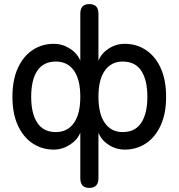

<svg xmlns="http://www.w3.org/2000/svg" viewBox="-20 -723 876 942"><path d="M418 199Q374 199 374 151V-72Q360 -37 323 -13Q286 11 244 11Q186 11 140 -19.5Q94 -50 67.5 -108Q41 -166 41 -248Q41 -331 67.5 -389Q94 -447 140 -477.5Q186 -508 244 -508Q286 -508 323 -484.5Q360 -461 374 -425V-656Q374 -703 418 -703Q463 -703 463 -656V-425Q477 -461 513 -484.5Q549 -508 592 -508Q650 -508 696 -477.5Q742 -447 768.5 -389Q795 -331 795 -248Q795 -166 768.5 -108Q742 -50 696 -19.5Q650 11 592 11Q549 11 513 -12.5Q477 -36 463 -72V151Q463 199 418 199ZM254 -75Q311 -75 342.5 -119.5Q374 -164 374 -248Q374 -333 342.5 -377Q311 -421 254 -421Q193 -421 163 -376Q133 -331 133 -248Q133 -166 163 -120.5Q193 -75 254 -75ZM582 -75Q643 -75 673 -120.5Q703 -166 703 -248Q703 -331 673 -376Q643 -421 582 -421Q526 -421 494.5 -377Q463 -333 463 -248Q463 -164 494.5 -119.5Q526 -75 582 -75Z"/></svg>

Font: Zen Maru Gothic Medium
Style: Regular
Weight: 500
Designer: Yoshimichi Ohira
Foundry: Positype
Version: Version 1.001